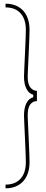

<svg xmlns="http://www.w3.org/2000/svg" viewBox="-20 -820 250 1040"><path d="M10 200V180Q45 180 69.5 165.8Q94 151.5 107 124.5Q120 97.5 120 59Q120 45.5 119 17.8Q118 -10 116.5 -43.8Q115 -77.5 113.5 -109.8Q112 -142 111 -165.2Q110 -188.5 110 -195Q110 -235.5 123.5 -261.8Q137 -288 160 -293V-307Q137 -312.5 123.5 -338.5Q110 -364.5 110 -405Q110 -411.5 111 -434.8Q112 -458 113.5 -490.2Q115 -522.5 116.5 -556.2Q118 -590 119 -617.8Q120 -645.5 120 -659Q120 -697.5 107 -724.5Q94 -751.5 69.5 -765.8Q45 -780 10 -780V-800Q50.5 -800 79.8 -783Q109 -766 124.5 -734.2Q140 -702.5 140 -659Q140 -645 139 -617.2Q138 -589.5 136.5 -555.8Q135 -522 133.5 -489.8Q132 -457.5 131 -434.2Q130 -411 130 -405Q130 -364.5 144 -346.8Q158 -329 178 -328H180V-272H178Q157 -272 143.5 -253.8Q130 -235.5 130 -195Q130 -189 131 -165.8Q132 -142.5 133.5 -110.2Q135 -78 136.5 -44.2Q138 -10.5 139 17.2Q140 45 140 59Q140 102.5 124.5 134Q109 165.5 79.8 182.8Q50.5 200 10 200Z"/></svg>

Font: Big Shoulders Thin
Style: Regular
Weight: 100
Designer: Patric King
Foundry: XO Type Co
Version: Version 2.002